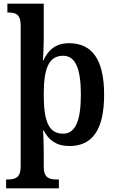

<svg xmlns="http://www.w3.org/2000/svg" viewBox="-20 -780 630 1040"><path d="M13 240H299V192H286C247 192 217 183 217 124V45C217 7 215 -59 213 -73H217C244 -21 285 11 356 11C478 11 544 -74 544 -267C544 -460 477 -546 354 -546C282 -546 242 -510 215 -453H212C214 -464 217 -534 217 -574V-760H20V-712H27C64 -712 92 -703 92 -643V122C92 182 63 192 23 192H13ZM322 -56C241 -56 217 -128 217 -268C217 -403 241 -478 322 -478C390 -478 418 -405 418 -268C418 -129 390 -56 322 -56Z"/></svg>

Font: Noto Serif Khmer SemiCondensed SemiBold
Style: Regular
Weight: 600
Width: 4
Designer: Danh Hong and the Monotype Design Team
Foundry: Monotype Imaging Inc.
Version: Version 2.004